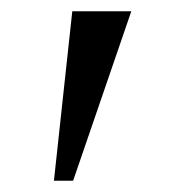

<svg xmlns="http://www.w3.org/2000/svg" viewBox="-20 -842 322 340"><path d="M212.5 -822 109.5 -522H75.5L108 -822Z"/></svg>

Font: Merriweather 60pt Light
Style: Regular
Weight: 300
Version: Version 2.100